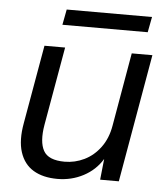

<svg xmlns="http://www.w3.org/2000/svg" viewBox="-51 -721 678 778"><g transform="rotate(5 288.5 -331.5)"><path d="M211 12Q152 12 113 -11.5Q74 -35 58.5 -83Q43 -131 56 -202L112 -521H196L140 -202Q128 -132 148 -96Q168 -60 234 -60Q276 -60 314 -78.5Q352 -97 379 -133.5Q406 -170 415 -222L467 -521H551L460 0H384L393 -85Q365 -39 316.5 -13.5Q268 12 211 12ZM177 -612 189 -675H536L524 -612Z"/></g></svg>

Font: DM Sans 10pt
Style: Italic
Weight: 400
Italic angle: -10°
Version: Version 4.004;gftools[0.9.30]